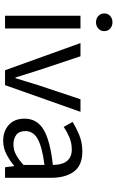

<svg xmlns="http://www.w3.org/2000/svg" viewBox="226 -958 744 1237"><g transform="rotate(90 598.5 -340.0)"><path d="M82 0V-486H164V0ZM124 -586Q100 -586 83.5 -601Q67 -616 67 -639Q67 -663 83.5 -677.5Q100 -692 124 -692Q148 -692 164.5 -677.5Q181 -663 181 -639Q181 -616 164.5 -601Q148 -586 124 -586Z M433 0 258 -486H343L435 -210Q446 -174 457.5 -138Q469 -102 480 -67H484Q495 -102 506 -138Q517 -174 528 -210L620 -486H701L529 0Z M887 12Q826 12 785.5 -24Q745 -60 745 -126Q745 -206 816 -248.5Q887 -291 1043 -308Q1043 -331 1038.5 -353Q1034 -375 1023 -392Q1012 -409 992.5 -419.5Q973 -430 943 -430Q901 -430 864 -414Q827 -398 798 -378L766 -435Q800 -457 849 -477.5Q898 -498 957 -498Q1046 -498 1086 -443.5Q1126 -389 1126 -298V0H1058L1051 -58H1048Q1013 -29 973 -8.5Q933 12 887 12ZM911 -54Q946 -54 977 -70.5Q1008 -87 1043 -119V-254Q982 -246 940.5 -235Q899 -224 873.5 -209Q848 -194 836.5 -174.5Q825 -155 825 -132Q825 -90 850 -72Q875 -54 911 -54Z"/></g></svg>

Font: Pinyin1712
Style: Regular
Weight: 400
Version: Version 1